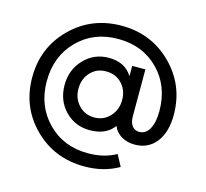

<svg xmlns="http://www.w3.org/2000/svg" viewBox="-116 -890 1177 1097"><g transform="rotate(15 472.5 -341.0)"><path d="M473 -757Q649 -757 770 -636.5Q891 -516 891 -341Q891 -239 844.5 -179.5Q798 -120 718 -120Q673 -120 639 -140.5Q605 -161 591 -196Q545 -133 449 -133Q362 -133 303 -193.5Q244 -254 244 -346Q244 -437 303.5 -499Q363 -561 449 -561Q546 -561 589 -490V-551H667V-273Q667 -237 682.5 -217Q698 -197 725 -197Q763 -197 784.5 -235.5Q806 -274 806 -341Q806 -489 712.5 -584Q619 -679 473 -679Q328 -679 234 -583.5Q140 -488 140 -341Q140 -195 234 -99Q328 -3 473 -3Q568 -3 639 -43L675 24Q587 75 473 75Q295 75 174.5 -45Q54 -165 54 -341Q54 -517 175 -637Q296 -757 473 -757ZM584 -348Q584 -406 547.5 -444Q511 -482 455 -482Q400 -483 363 -444Q326 -405 326 -346Q326 -288 363 -249Q400 -210 455 -210Q510 -210 547 -249.5Q584 -289 584 -348Z"/></g></svg>

Font: Plus Jakarta Display
Style: Regular
Weight: 400
Designer: Gumpita Rahayu
Foundry: Tokotype Studio
Version: Version 1.000;hotconv 1.0.109;makeotfexe 2.5.65596